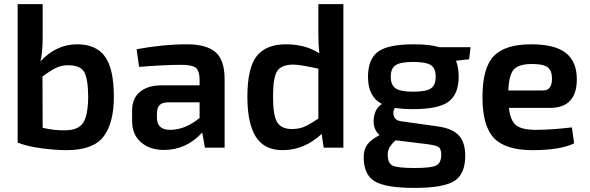

<svg xmlns="http://www.w3.org/2000/svg" viewBox="-20 -720 2874 936"><path d="M356 -504Q449 -504 492 -444Q535 -384 535 -248Q535 -120 484.5 -54Q434 12 305 12Q248 12 179 2.5Q110 -7 66 -25V-700H188V-535Q188 -465 177 -421Q255 -504 356 -504ZM302 -85Q361 -86 385 -121Q409 -156 410 -248Q409 -338 390 -370Q371 -402 310 -402Q280 -402 253 -389Q226 -376 187 -347L188 -97Q246 -83 302 -85Z M891 -504Q986 -504 1030.5 -466Q1075 -428 1075 -333V0H979L966 -74Q888 11 779 11Q710 11 667 -26.5Q624 -64 624 -131V-181Q624 -240 662 -272Q700 -304 769 -304H953V-334Q952 -376 934 -390Q916 -404 863 -404Q786 -404 658 -394L646 -480Q775 -504 891 -504ZM745 -147Q745 -87 809 -87Q883 -87 953 -145V-221H797Q768 -220 756.5 -206Q745 -192 745 -166Z M1532 -700H1654V0H1558L1548 -67Q1463 12 1358 12Q1268 12 1227 -53.5Q1186 -119 1186 -248Q1186 -389 1231.5 -446.5Q1277 -504 1374 -504Q1469 -504 1537 -460Q1532 -500 1532 -559ZM1311 -249Q1311 -156 1331.5 -123.5Q1352 -91 1403 -91Q1437 -91 1462 -101.5Q1487 -112 1532 -142V-385Q1444 -405 1410 -405Q1353 -405 1332 -374.5Q1311 -344 1311 -249Z M2274 -490 2267 -431 2203 -424Q2216 -392 2216 -346Q2216 -261 2167 -224.5Q2118 -188 1995 -188Q1944 -188 1905 -194Q1893 -176 1900 -154.5Q1907 -133 1934 -129L2113 -104Q2185 -94 2216.5 -60Q2248 -26 2248 39Q2248 129 2194.5 162.5Q2141 196 2001 196Q1859 196 1806 163.5Q1753 131 1753 46Q1753 8 1771 -16Q1789 -40 1830 -61Q1797 -92 1802 -141.5Q1807 -191 1842 -213Q1774 -248 1774 -345Q1774 -432 1823 -468Q1872 -504 1996 -504Q2077 -504 2122 -490ZM1909 -289Q1933 -273 1995 -273Q2057 -273 2080.5 -289Q2104 -305 2104 -346Q2104 -387 2080.5 -402.5Q2057 -418 1995 -418Q1933 -418 1909 -402.5Q1885 -387 1885 -346Q1885 -305 1909 -289ZM2131 34Q2131 4 2116 -4.5Q2101 -13 2048 -19L1909 -36Q1870 -3 1870 33Q1870 76 1894.5 87.5Q1919 99 2000 99Q2081 99 2106 87Q2131 75 2131 34Z M2592 -87Q2667 -87 2768 -99L2779 -21Q2710 12 2577 12Q2444 12 2388 -47Q2332 -106 2332 -246Q2332 -389 2387 -446.5Q2442 -504 2569 -504Q2686 -504 2739 -461.5Q2792 -419 2792 -334Q2792 -194 2661 -194H2461Q2468 -130 2497 -108.5Q2526 -87 2592 -87ZM2574 -408Q2509 -408 2485 -381.5Q2461 -355 2458 -279H2627Q2671 -279 2671 -336Q2671 -376 2650 -392Q2629 -408 2574 -408Z"/></svg>

Font: Exo 2 Semi Bold
Style: Regular
Weight: 600
Designer: Natanael Gama
Version: Version 1.001;PS 001.001;hotconv 1.0.88;makeotf.lib2.5.64775